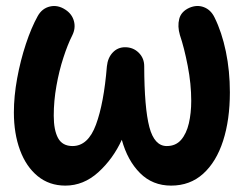

<svg xmlns="http://www.w3.org/2000/svg" viewBox="-20 -550 797 628"><path d="M194.3 -518.1Q215.8 -503.9 221.9 -480.7Q228 -457.5 216.3 -434.1Q201.2 -404.3 187.3 -361.3Q173.3 -318.4 164.6 -269.3Q155.8 -220.2 155.8 -171.4Q155.8 -124.5 169.9 -98.4Q184.1 -72.3 217.3 -72.3Q268.1 -72.3 293.9 -142.3Q319.8 -212.4 329.6 -333Q332.5 -361.3 348.9 -378.4Q365.2 -395.5 389.2 -395.5Q415.5 -395.5 433.6 -377.7Q451.7 -359.9 451.7 -333.5Q452.1 -196.8 468.5 -134.5Q484.9 -72.3 525.4 -72.3Q554.7 -72.3 572.3 -92.5Q589.8 -112.8 597.7 -146.5Q605.5 -180.2 605.5 -220.2Q605.5 -275.4 594 -334.7Q582.5 -394 568.4 -435.5Q560.1 -463.9 566.2 -488Q572.3 -512.2 599.1 -524.4Q624 -535.2 646.7 -526.6Q669.4 -518.1 681.6 -493.2Q705.6 -444.8 718.8 -381.3Q731.9 -317.9 731.9 -248Q731.9 -158.2 709.7 -89.4Q687.5 -20.5 644.5 18.3Q601.6 57.1 539.6 57.1Q479 57.1 438 16.1Q397 -24.9 378.4 -92.8Q350.1 -30.8 301.8 13.2Q253.4 57.1 193.8 57.1Q141.1 57.1 103.3 26.1Q65.4 -4.9 45.4 -59.1Q25.4 -113.3 25.4 -182.1Q25.4 -234.9 36.1 -293.7Q46.9 -352.5 64.7 -406.2Q82.5 -460 103.5 -497.6Q117.7 -522.9 143.6 -528.8Q169.4 -534.7 194.3 -518.1Z"/></svg>

Font: Mikhak-DS1-FD Bold
Style: Bold
Weight: 700
Designer: Amin Abedi
Version: Version 3.2